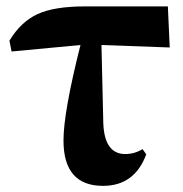

<svg xmlns="http://www.w3.org/2000/svg" viewBox="-20 -571 579 607"><path d="M300.8 -428.7 306.6 -180.7Q310.5 -84 376 -84Q405.3 -84 430.7 -99.6L442.4 -83Q405.3 16.6 305.7 16.6Q180.7 16.6 180.7 -127Q180.7 -215.8 234.4 -428.7L16.6 -408.2L9.8 -442.4Q45.9 -502 98.6 -526.4Q151.4 -550.8 249 -550.8H510.7L516.6 -420.9Z"/></svg>

Font: Bpmf Zihi Serif Heavy
Style: Heavy
Weight: 900
Foundry: But Ko
Version: Version 1.320